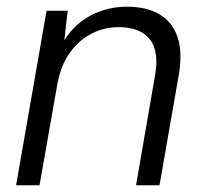

<svg xmlns="http://www.w3.org/2000/svg" viewBox="-20 -553 610 573"><path d="M28 0 119 -521H182L172 -433Q203 -482 252 -507.5Q301 -533 359 -533Q417 -533 455.5 -510.5Q494 -488 509.5 -443.5Q525 -399 514 -332L456 0H386L442 -324Q456 -399 427.5 -435.5Q399 -472 334 -472Q291 -472 253 -452.5Q215 -433 188 -395Q161 -357 151 -301L98 0Z"/></svg>

Font: DM Sans 10pt Light
Style: Italic
Weight: 300
Italic angle: -10°
Version: Version 4.004;gftools[0.9.30]